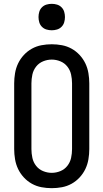

<svg xmlns="http://www.w3.org/2000/svg" viewBox="-20 -974 540 1002"><path d="M250 8Q223 8 196.5 3Q170 -2 146.5 -15Q123 -28 104.5 -48Q86 -68 74.5 -92Q63 -116 58.5 -143Q54 -170 54 -196V-539Q54 -565 58.5 -592Q63 -619 74.5 -643Q86 -667 104.5 -687Q123 -707 146.5 -720Q170 -733 196.5 -738Q223 -743 250 -743Q277 -743 303.5 -738Q330 -733 353.5 -720Q377 -707 395.5 -687Q414 -667 425.5 -643Q437 -619 441.5 -592Q446 -565 446 -539V-196Q446 -170 441.5 -143Q437 -116 425.5 -92Q414 -68 395.5 -48Q377 -28 353.5 -15Q330 -2 303.5 3Q277 8 250 8ZM250 -72Q273 -72 295 -81Q317 -90 331.5 -108.5Q346 -127 351 -150Q356 -173 356 -196V-539Q356 -562 351 -585Q346 -608 331.5 -626.5Q317 -645 295 -654Q273 -663 250 -663Q227 -663 205 -654Q183 -645 168.5 -626.5Q154 -608 149 -585Q144 -562 144 -539V-196Q144 -173 149 -150Q154 -127 168.5 -108.5Q183 -90 205 -81Q227 -72 250 -72ZM250 -816Q236 -816 222.5 -820Q209 -824 199 -834Q189 -844 185 -857.5Q181 -871 181 -885Q181 -899 185 -912.5Q189 -926 199 -936Q209 -946 222.5 -950Q236 -954 250 -954Q264 -954 277.5 -950Q291 -946 301 -936Q311 -926 315 -912.5Q319 -899 319 -885Q319 -871 315 -857.5Q311 -844 301 -834Q291 -824 277.5 -820Q264 -816 250 -816Z"/></svg>

Font: Iosevka SS10 Medium
Style: Regular
Weight: 500
Monospace: yes
Designer: Belleve Invis
Foundry: Belleve Invis
Version: Version 28.0.6; ttfautohint (v1.8.4)